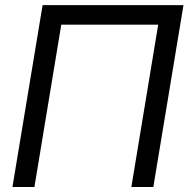

<svg xmlns="http://www.w3.org/2000/svg" viewBox="-20 -748 754 768"><path d="M713.9 -727.5 593.3 0H505.4L612.8 -649.4H225.1L117.7 0H29.8L150.4 -727.5Z"/></svg>

Font: Inter Display
Style: Italic
Weight: 400
Italic angle: -9.39999°
Designer: Rasmus Andersson
Foundry: rsms
Version: Version 4.000;git-a52131595